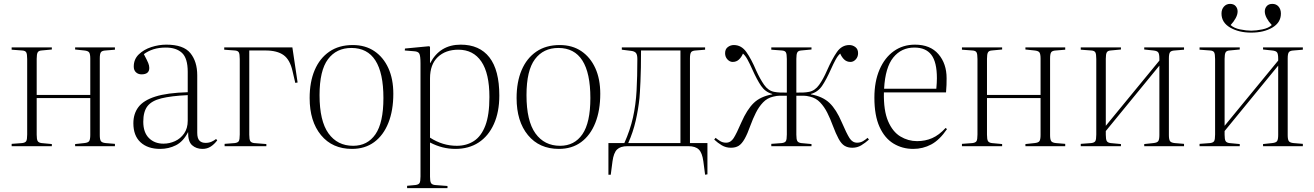

<svg xmlns="http://www.w3.org/2000/svg" viewBox="-20 -753 6771 989"><path d="M40 0V-12L94 -16Q110 -18 115 -26Q120 -34 120 -60V-449Q120 -475 115 -483.5Q110 -492 94 -493L40 -497V-509H247V-498L194 -493Q179 -492 174 -483Q169 -474 169 -450V-264H445V-451Q445 -474 439.5 -482.5Q434 -491 414 -493L367 -498V-509H572V-497L524 -493Q505 -492 499.5 -483.5Q494 -475 494 -452V-57Q494 -35 499.5 -26.5Q505 -18 524 -16L572 -12V0H367V-11L414 -16Q434 -18 439.5 -26.5Q445 -35 445 -58V-248H169V-59Q169 -35 174 -26.5Q179 -18 194 -16L247 -11V0Z M805 14Q741 14 704 -20Q667 -54 667 -118Q667 -167 693 -201.5Q719 -236 780 -255.5Q841 -275 947 -278V-383Q947 -453 917.5 -480.5Q888 -508 834 -508Q798 -508 770 -499Q742 -490 721 -474Q738 -442 743.5 -428.5Q749 -415 749 -403Q749 -370 709 -370Q692 -370 680.5 -380.5Q669 -391 669 -410Q669 -448 695 -473Q721 -498 759.5 -510.5Q798 -523 837 -523Q925 -523 960.5 -479.5Q996 -436 996 -365V-69Q996 -41 1007 -29Q1018 -17 1039 -17Q1056 -17 1069.5 -23Q1083 -29 1093 -37L1099 -30Q1084 -10 1065.5 2Q1047 14 1023 14Q991 14 969.5 -5Q948 -24 949 -73Q924 -24 886.5 -5Q849 14 805 14ZM822 -13Q853 -13 881.5 -26Q910 -39 928.5 -65.5Q947 -92 947 -131V-263Q862 -259 811.5 -246.5Q761 -234 739.5 -206Q718 -178 718 -126Q718 -71 747 -42Q776 -13 822 -13Z M1137 0V-12L1189 -16Q1205 -18 1210 -26Q1215 -34 1215 -60V-449Q1215 -475 1210 -483.5Q1205 -492 1189 -493L1135 -497V-509H1486L1513 -328L1501 -326L1487 -386Q1474 -445 1441 -469Q1408 -493 1347 -493H1264V-59Q1264 -35 1269 -26.5Q1274 -18 1289 -16L1352 -11V0Z M1793 14Q1692 14 1633.5 -57Q1575 -128 1575 -248Q1575 -331 1601 -392Q1627 -453 1676.5 -487Q1726 -521 1797 -521Q1862 -521 1908.5 -489.5Q1955 -458 1980.5 -402Q2006 -346 2006 -270Q2006 -184 1980.5 -120Q1955 -56 1907.5 -21Q1860 14 1793 14ZM1799 -2Q1873 -2 1914 -61.5Q1955 -121 1955 -248Q1955 -506 1790 -506Q1713 -506 1669.5 -448Q1626 -390 1626 -263Q1626 -130 1672 -66Q1718 -2 1799 -2Z M2077 216V204L2120 200Q2136 198 2141 190Q2146 182 2146 156V-427Q2146 -465 2140 -476.5Q2134 -488 2113 -489L2065 -493L2066 -503L2191 -515L2195 -511V-428H2196Q2246 -523 2353 -523Q2450 -523 2501 -457.5Q2552 -392 2552 -261Q2552 -176 2524 -114Q2496 -52 2445.5 -19Q2395 14 2326 14Q2292 14 2260 6Q2228 -2 2195 -19V157Q2195 179 2199.5 188.5Q2204 198 2220 200L2285 205V216ZM2333 -2Q2383 -2 2421 -26.5Q2459 -51 2480 -106Q2501 -161 2501 -253Q2501 -375 2459.5 -436Q2418 -497 2341 -497Q2275 -497 2235 -459Q2195 -421 2195 -349V-44Q2260 -2 2333 -2Z M2859 14Q2758 14 2699.5 -57Q2641 -128 2641 -248Q2641 -331 2667 -392Q2693 -453 2742.5 -487Q2792 -521 2863 -521Q2928 -521 2974.5 -489.5Q3021 -458 3046.5 -402Q3072 -346 3072 -270Q3072 -184 3046.5 -120Q3021 -56 2973.5 -21Q2926 14 2859 14ZM2865 -2Q2939 -2 2980 -61.5Q3021 -121 3021 -248Q3021 -506 2856 -506Q2779 -506 2735.5 -448Q2692 -390 2692 -263Q2692 -130 2738 -66Q2784 -2 2865 -2Z M3612 147 3603 78Q3597 34 3579.5 17Q3562 0 3526 0H3212Q3176 0 3158.5 17Q3141 34 3135 78L3126 147H3114V-16H3196Q3226 -83 3240.5 -148Q3255 -213 3259 -286Q3263 -359 3263 -449Q3263 -472 3255.5 -480.5Q3248 -489 3231 -491L3183 -497V-509H3612V-497L3564 -493Q3545 -492 3539.5 -483.5Q3534 -475 3534 -452V-16H3624V145ZM3216 -16H3485V-493H3282Q3282 -397 3279 -332.5Q3276 -268 3274 -248Q3268 -190 3254.5 -131Q3241 -72 3216 -16Z M3745 8Q3719 8 3698 -4.5Q3677 -17 3659 -34L3666 -43Q3677 -34 3690 -26Q3703 -18 3720 -18Q3744 -18 3759 -41.5Q3774 -65 3799 -123Q3828 -189 3862.5 -222.5Q3897 -256 3958 -267V-269Q3922 -279 3900.5 -310.5Q3879 -342 3854 -398Q3842 -425 3830.5 -446Q3819 -467 3807 -477Q3799 -458 3786 -446Q3773 -434 3754 -434Q3739 -434 3727 -447Q3715 -460 3715 -479Q3715 -500 3729 -510.5Q3743 -521 3760 -521Q3799 -521 3824.5 -485Q3850 -449 3875 -390Q3895 -346 3916 -316Q3937 -286 3967 -280Q3983 -277 3997 -276.5Q4011 -276 4033 -276V-449Q4033 -475 4028 -483.5Q4023 -492 4007 -493L3953 -497V-509H4160V-498L4107 -493Q4092 -492 4087 -483Q4082 -474 4082 -450V-276Q4105 -276 4118.5 -276.5Q4132 -277 4148 -280Q4178 -286 4199.5 -316Q4221 -346 4240 -390Q4266 -449 4291 -485Q4316 -521 4355 -521Q4372 -521 4386 -510.5Q4400 -500 4400 -479Q4400 -460 4388 -447Q4376 -434 4361 -434Q4342 -434 4329 -446Q4316 -458 4308 -477Q4296 -467 4284.5 -446Q4273 -425 4261 -398Q4236 -342 4214.5 -310.5Q4193 -279 4157 -269V-267Q4218 -256 4253 -222.5Q4288 -189 4316 -123Q4341 -65 4356 -41.5Q4371 -18 4395 -18Q4412 -18 4425.5 -26Q4439 -34 4449 -43L4456 -34Q4437 -17 4416.5 -4.5Q4396 8 4370 8Q4347 8 4330.5 -2Q4314 -12 4300 -37.5Q4286 -63 4269 -108Q4257 -141 4241.5 -172Q4226 -203 4204.5 -225.5Q4183 -248 4153 -255Q4134 -260 4119.5 -260Q4105 -260 4082 -260V-59Q4082 -35 4087 -26.5Q4092 -18 4107 -16L4160 -11V0H3953V-12L4007 -16Q4023 -18 4028 -26Q4033 -34 4033 -60V-260Q4011 -260 3996.5 -260Q3982 -260 3962 -255Q3932 -248 3910.5 -225.5Q3889 -203 3873.5 -172Q3858 -141 3846 -108Q3830 -63 3815.5 -37.5Q3801 -12 3785 -2Q3769 8 3745 8Z M4684 14Q4628 14 4582.5 -13.5Q4537 -41 4510.5 -99.5Q4484 -158 4484 -250Q4484 -333 4510.5 -394.5Q4537 -456 4584 -489.5Q4631 -523 4693 -523Q4772 -523 4814 -474Q4856 -425 4856 -350Q4856 -335 4855.5 -315.5Q4855 -296 4853 -277H4533Q4531 -184 4554.5 -129Q4578 -74 4618 -50Q4658 -26 4704 -26Q4746 -26 4781.5 -41.5Q4817 -57 4851 -94L4858 -88Q4820 -32 4777 -9Q4734 14 4684 14ZM4534 -296H4803Q4806 -328 4806 -350Q4806 -433 4777.5 -470.5Q4749 -508 4690 -508Q4623 -508 4581.5 -457Q4540 -406 4534 -296Z M4935 0V-12L4989 -16Q5005 -18 5010 -26Q5015 -34 5015 -60V-449Q5015 -475 5010 -483.5Q5005 -492 4989 -493L4935 -497V-509H5142V-498L5089 -493Q5074 -492 5069 -483Q5064 -474 5064 -450V-264H5340V-451Q5340 -474 5334.5 -482.5Q5329 -491 5309 -493L5262 -498V-509H5467V-497L5419 -493Q5400 -492 5394.5 -483.5Q5389 -475 5389 -452V-57Q5389 -35 5394.5 -26.5Q5400 -18 5419 -16L5467 -12V0H5262V-11L5309 -16Q5329 -18 5334.5 -26.5Q5340 -35 5340 -58V-248H5064V-59Q5064 -35 5069 -26.5Q5074 -18 5089 -16L5142 -11V0Z M5547 0V-12L5601 -16Q5617 -18 5622 -26Q5627 -34 5627 -60V-449Q5627 -475 5622 -483.5Q5617 -492 5601 -493L5547 -497V-509H5754V-498L5701 -493Q5686 -492 5681 -483Q5676 -474 5676 -450V-105L5952 -441V-451Q5952 -474 5946.5 -482.5Q5941 -491 5921 -493L5874 -498V-509H6079V-497L6031 -493Q6012 -492 6006.5 -483.5Q6001 -475 6001 -452V-57Q6001 -35 6006.5 -26.5Q6012 -18 6031 -16L6079 -12V0H5874V-11L5921 -16Q5941 -18 5946.5 -26.5Q5952 -35 5952 -58V-415L5676 -78V-59Q5676 -35 5681 -26.5Q5686 -18 5701 -16L5754 -11V0Z M6159 0V-12L6213 -16Q6229 -18 6234 -26Q6239 -34 6239 -60V-449Q6239 -475 6234 -483.5Q6229 -492 6213 -493L6159 -497V-509H6366V-498L6313 -493Q6298 -492 6293 -483Q6288 -474 6288 -450V-105L6564 -441V-451Q6564 -474 6558.5 -482.5Q6553 -491 6533 -493L6486 -498V-509H6691V-497L6643 -493Q6624 -492 6618.5 -483.5Q6613 -475 6613 -452V-57Q6613 -35 6618.5 -26.5Q6624 -18 6643 -16L6691 -12V0H6486V-11L6533 -16Q6553 -18 6558.5 -26.5Q6564 -35 6564 -58V-415L6288 -78V-59Q6288 -35 6293 -26.5Q6298 -18 6313 -16L6366 -11V0ZM6425 -585Q6361 -585 6316.5 -611Q6272 -637 6272 -683Q6272 -705 6284.5 -719Q6297 -733 6316 -733Q6335 -733 6345 -721.5Q6355 -710 6355 -694Q6355 -678 6345 -659.5Q6335 -641 6319 -624Q6336 -608 6368 -601.5Q6400 -595 6425 -595Q6450 -595 6482 -601.5Q6514 -608 6531 -624Q6515 -641 6505 -659.5Q6495 -678 6495 -694Q6495 -710 6505 -721.5Q6515 -733 6534 -733Q6554 -733 6566 -719Q6578 -705 6578 -683Q6578 -637 6534 -611Q6490 -585 6425 -585Z"/></svg>

Font: Literata 72pt ExtraLight
Style: Regular
Weight: 200
Designer: Latin by Veronika Burian and Jose Scaglione. Greek by Irene Vlachou. Cyrillic by Vera Evstafieva.
Foundry: TypeTogether
Version: Version 3.002